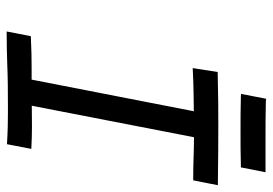

<svg xmlns="http://www.w3.org/2000/svg" viewBox="-142 -678 821 578"><g transform="rotate(90 269.0 -389.5)"><path d="M499 -777.8H490.7H410.6C365.7 -777.8 318.4 -777.8 286.6 -778.8L277.8 -779.8L263.2 -704.1L271.5 -703.6C304.7 -702.6 341.3 -702.6 377.4 -702.6C413.6 -702.6 447.8 -702.6 476.1 -703.6H484.4ZM197.3 -633.8 185.5 -558.6C237.8 -561.5 283.2 -561.5 315.4 -562L220.2 -73.7H183.6C155.8 -73.7 131.3 -73.2 89.4 -71.3L75.2 1.5C150.9 1.5 200.7 -2 236.8 -2C265.6 -2 289.6 -2.4 312.5 -2.4C343.3 -2.4 373.5 -2 414.6 0.5L428.7 -72.8C403.8 -74.2 380.9 -74.7 358.9 -74.7C334 -74.7 321.3 -74.2 298.8 -74.2L393.6 -562.5C440.4 -562.5 463.4 -560.1 523.4 -560.1L538.1 -634.3C458.5 -635.3 411.6 -635.7 360.4 -635.7C313.5 -635.7 273.9 -635.7 197.3 -633.8Z"/></g></svg>

Font: Fantasque Sans Mono
Style: RegItalic
Weight: 400
Italic angle: -11°
Monospace: yes
Designer: Jany Belluz
Version: Version 1.6.3